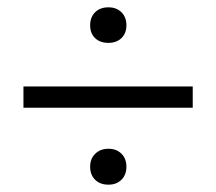

<svg xmlns="http://www.w3.org/2000/svg" viewBox="-20 -495 590 524"><path d="M226 -426Q226 -448 239.5 -461.5Q253 -475 276 -475Q298 -475 311.5 -461.5Q325 -448 325 -426Q325 -404 311.5 -391Q298 -378 276 -378Q253 -378 239.5 -391Q226 -404 226 -426ZM44 -259H506V-201H44ZM226 -40Q226 -62 240 -75.5Q254 -89 276 -89Q298 -89 311.5 -75.5Q325 -62 325 -40Q325 -18 311.5 -4.5Q298 9 276 9Q253 9 239.5 -4.5Q226 -18 226 -40Z"/></svg>

Font: Ysabeau Medium
Style: Regular
Weight: 500
Designer: Christian Thalmann (Catharsis Fonts)
Version: Version 0.003